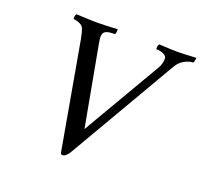

<svg xmlns="http://www.w3.org/2000/svg" viewBox="-116 -774 963 918"><g transform="rotate(20 366.0 -315.0)"><path d="M226.6 -638.7Q242.7 -638.7 269.3 -639.6Q295.9 -640.6 333 -642.6V-639.6Q333 -616.2 326.2 -616.2Q292 -616.2 279.8 -607.9Q267.6 -599.6 267.6 -580.1Q267.6 -568.4 271.5 -548.8L346.7 -139.6L581.1 -541Q592.8 -561.5 592.8 -587.9Q592.8 -600.6 576.2 -608.4Q559.6 -616.2 540 -616.2Q538.1 -616.2 538.1 -621.1Q538.1 -637.2 544.9 -642.6Q580.1 -640.6 602.8 -639.6Q625.5 -638.7 635.7 -638.7Q647 -638.7 671.1 -639.6Q695.3 -640.6 732.4 -642.6V-636.7Q730.5 -616.2 724.6 -616.2Q706.1 -616.2 682.6 -603.5Q659.2 -590.8 644.5 -565.4L326.2 -18.6Q308.1 13.7 289.1 13.7Q284.2 13.7 280.3 7.8L183.6 -538.1Q177.7 -571.3 168.9 -591.8Q164.1 -602.5 147 -609.4Q129.9 -616.2 119.1 -616.2Q117.2 -616.2 117.2 -621.1Q117.2 -637.2 124 -642.6Q164.1 -640.6 189.7 -639.6Q215.3 -638.7 226.6 -638.7Z"/></g></svg>

Font: Metal
Style: Regular
Weight: 400
Designer: Danh Hong
Version: Version 8.002; ttfautohint (v1.8.3)